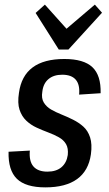

<svg xmlns="http://www.w3.org/2000/svg" viewBox="-20 -803 470 830"><path d="M176 7Q91 7 53 -30Q15 -67 17 -147L109 -152Q105 -106 124.5 -83.5Q144 -61 185 -61Q223 -61 245.5 -80Q268 -99 273 -133Q276 -162 265.5 -180Q255 -198 234.5 -209.5Q214 -221 188.5 -230.5Q163 -240 138 -251.5Q113 -263 93.5 -281.5Q74 -300 64.5 -328.5Q55 -357 62 -402Q72 -475 121 -511.5Q170 -548 258 -548Q342 -548 379.5 -512.5Q417 -477 415 -400L322 -394Q326 -437 307.5 -458.5Q289 -480 249 -480Q212 -480 189.5 -461Q167 -442 163 -407Q158 -378 169.5 -359.5Q181 -341 201 -329.5Q221 -318 246 -308Q271 -298 296 -285.5Q321 -273 340.5 -255.5Q360 -238 369.5 -209Q379 -180 373 -136Q363 -65 313.5 -29Q264 7 176 7ZM421 -748 276 -589H234L134 -747L174 -783L287 -657H242L390 -783Z"/></svg>

Font: Pathway Extreme Condensed Medium
Style: Italic
Weight: 500
Width: 3
Italic angle: -8°
Version: Version 1.001;gftools[0.9.26]